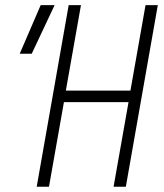

<svg xmlns="http://www.w3.org/2000/svg" viewBox="-20 -713 626 733"><path d="M413.6 0 470.7 -323.2H224.1L167 0H120.1L242.2 -693.4H289.1L231.4 -367.2H478L535.6 -693.4H582.5L460.4 0ZM55.2 -507.8 135.3 -693.4H188.5L101.1 -507.8Z"/></svg>

Font: CaskaydiaCove NF ExtraLight
Style: Italic
Weight: 200
Italic angle: -10°
Designer: Aaron Bell
Foundry: Saja Typeworks
Version: Version 2111.001; VTT 6.35;Nerd Fonts 3.2.1